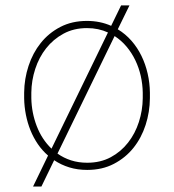

<svg xmlns="http://www.w3.org/2000/svg" viewBox="-20 -615 640 706"><path d="M68.8 -274.4Q69.3 -325.2 85 -372.8Q100.6 -420.4 129.9 -457Q159.2 -493.7 201.9 -515.9Q244.6 -538.1 299.8 -538.1Q348.1 -538.1 388.7 -520L425.3 -595.2H456.1L413.1 -507.3Q441.4 -490.2 463.4 -465.1Q485.4 -439.9 500.2 -409.4Q515.1 -378.9 522.9 -344.5Q530.8 -310.1 531.2 -274.4V-253.9Q530.8 -203.1 515.4 -155.5Q500 -107.9 470.7 -71.3Q441.4 -34.7 398.7 -12.5Q356 9.8 300.8 9.8Q265.1 9.8 234.9 0.5Q204.6 -8.8 179.2 -25.9L132.3 70.8H101.6L156.7 -43Q135.3 -61.5 119.1 -85.2Q103 -108.9 92 -136Q81.1 -163.1 75.2 -193.1Q69.3 -223.1 68.8 -253.9ZM504.9 -274.4Q504.4 -305.2 497.6 -335.7Q490.7 -366.2 477.5 -393.6Q464.4 -420.9 445.3 -443.6Q426.3 -466.3 401.4 -482.4L191.4 -50.3Q213.9 -34.2 241.2 -25.4Q268.6 -16.6 300.8 -16.6Q349.6 -16.6 387.2 -36.9Q424.8 -57.1 450.9 -90.6Q477.1 -124 490.7 -166.5Q504.4 -209 504.9 -253.9ZM95.2 -253.9Q96.2 -200.7 115 -151.6Q133.8 -102.5 169.4 -68.4L377 -495.6Q359.9 -503.4 340.6 -507.6Q321.3 -511.7 299.8 -511.7Q251.5 -511.7 213.6 -491.2Q175.8 -470.7 149.7 -437.5Q123.5 -404.3 109.6 -361.6Q95.7 -318.8 95.2 -274.4Z"/></svg>

Font: TypoPRO Roboto Mono
Style: Regular
Weight: 250
Designer: Google
Version: Version 2.000986; 2015; ttfautohint (v1.3)